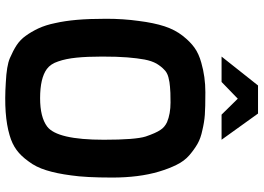

<svg xmlns="http://www.w3.org/2000/svg" viewBox="-152 -820 976 711"><g transform="rotate(90 335.5 -464.0)"><path d="M189 -797 296 -932H400L497 -797H404L345 -857L283 -797ZM53 -261Q49 -306 49 -370Q49 -433 57 -490Q64 -546 77 -586Q90 -625 112 -653Q134 -681 156.5 -697Q179 -713 212 -722Q264 -737 321 -737Q379 -737 405 -735Q432 -733 461 -726Q491 -720 512 -708Q533 -696 554.5 -677.5Q576 -659 590 -630Q604 -602 615 -565Q637 -491 637 -392Q637 -293 629 -240Q622 -186 610 -148Q598 -109 577 -82Q557 -54 535 -38Q512 -21 480 -12Q406 10 285 2Q223 -1 195 -13Q167 -25 147 -38Q126 -52 112 -72Q98 -91 85 -118Q72 -146 65 -181Q57 -216 53 -261ZM192 -448Q189 -411 189 -355Q189 -299 193 -260Q197 -220 207 -192Q216 -164 235 -150Q269 -125 343 -125Q413 -125 448 -151Q497 -188 497 -361Q497 -478 485 -516Q472 -554 461 -570Q451 -586 432 -595Q401 -608 359 -608Q317 -608 301 -606Q284 -605 265 -600Q247 -595 237 -584Q226 -574 215 -556Q205 -538 200 -512Q195 -485 192 -448Z"/></g></svg>

Font: Mina
Style: Bold
Weight: 700
Version: Version 1.000